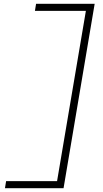

<svg xmlns="http://www.w3.org/2000/svg" viewBox="-20 -843 540 1006"><path d="M6 143 12 106H279L430 -786H163L169 -823H476L313 143Z"/></svg>

Font: iosevka_custom_sans_ss08 XLt
Style: Italic
Weight: 200
Italic angle: -10°
Designer: Belleve Invis
Foundry: Belleve Invis
Version: Version 10.3.0; ttfautohint (v1.8.3)